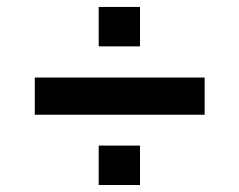

<svg xmlns="http://www.w3.org/2000/svg" viewBox="-20 -531 681 547"><path d="M261.2 -398.9V-511.2H378.9V-398.9ZM79.1 -204.1V-310.1H563V-204.1ZM261.2 -3.9V-116.2H378.9V-3.9Z"/></svg>

Font: Archivo
Style: Bold
Weight: 700
Designer: Hector Gatti
Foundry: Omnibus-Type
Version: Version 2.001